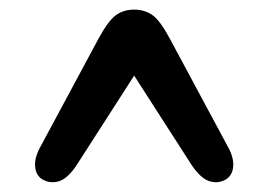

<svg xmlns="http://www.w3.org/2000/svg" viewBox="-20 -736 559 400"><path d="M139 -391Q120.5 -363.5 102.2 -358.2Q84 -353 68 -362.5Q55 -370.5 53.2 -388.5Q51.5 -406.5 63 -428L185.5 -656Q206 -693.5 222 -704.8Q238 -716 259.5 -716Q281 -716 297.2 -704.8Q313.5 -693.5 333.5 -656L456 -428Q467.5 -406.5 465.8 -388.5Q464 -370.5 451 -362.5Q435.5 -353 417.2 -358.2Q399 -363.5 380 -391L259.5 -578.5Z"/></svg>

Font: Fraunces 9pt S100 SemiBold
Style: Regular
Weight: 600
Version: Version 1.000; ttfautohint (v1.8.3)